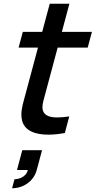

<svg xmlns="http://www.w3.org/2000/svg" viewBox="-20 -710 511 1025"><path d="M287.8 -456H448.3L470.8 -540H310.3L350.5 -690H245.5L205.3 -540H101.8L79.3 -456H182.8L117.5 -212.5C105.6 -168 94.1 -132.3 94.1 -98.4C94.1 -87.3 95.3 -76.4 98.1 -65.5C112 -11.7 168.2 8.9 238.3 8.9C266 8.9 295.8 5.7 326.1 0L349.8 -88.5C326.3 -85.1 304.8 -83 285.9 -83C245.8 -83 217.7 -92.6 208.9 -120.5C207.3 -125.5 206.5 -130.9 206.5 -136.9C206.5 -157.4 214.8 -183.8 223.9 -217.5ZM70.7 197.5H128.7C118.1 240.5 71.4 247 57.4 247L44.5 295C103.5 295 159.8 258.5 176.2 197.5L204.4 92H98.9Z"/></svg>

Font: Manrope
Style: SemiBoldItalic
Weight: 600
Italic angle: -15°
Designer: Mikhail Sharanda
Foundry: Mikhail Sharanda
Version: Version 4.502;hotconv 1.0.109;makeotfexe 2.5.65596